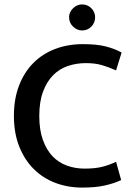

<svg xmlns="http://www.w3.org/2000/svg" viewBox="-20 -840 603 870"><path d="M363 -76Q412 -76 444.5 -84.5Q477 -93 506 -107L529 -24Q497 -9 455 0.5Q413 10 352 10Q287 10 230.5 -11.5Q174 -33 132.5 -74.5Q91 -116 67 -176.5Q43 -237 43 -315Q43 -391 66 -451.5Q89 -512 130.5 -554Q172 -596 229.5 -618Q287 -640 356 -640Q419 -640 459.5 -629.5Q500 -619 531 -602L506 -521Q472 -536 441.5 -545Q411 -554 369 -554Q326 -554 287.5 -541Q249 -528 220.5 -499Q192 -470 175 -424.5Q158 -379 158 -315Q158 -251 174.5 -205.5Q191 -160 218.5 -131.5Q246 -103 283.5 -89.5Q321 -76 363 -76ZM293 -762Q293 -785 311 -802.5Q329 -820 352 -820Q377 -820 394 -802.5Q411 -785 411 -762Q411 -737 394 -719.5Q377 -702 352 -702Q329 -702 311 -719.5Q293 -737 293 -762Z"/></svg>

Font: Mukta Malar Medium
Style: Regular
Weight: 500
Designer: Aadarsh Rajan, Girish Dalvi, Yashodeep Gholap
Foundry: Ek Type
Version: Version 2.538;PS 1.000;hotconv 16.6.51;makeotf.lib2.5.65220;